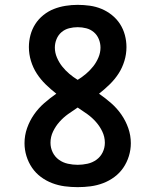

<svg xmlns="http://www.w3.org/2000/svg" viewBox="-20 -763 640 791"><path d="M300 8Q273 8 246.5 4.5Q220 1 195 -8.5Q170 -18 148.5 -34Q127 -50 112 -72Q97 -94 89 -120Q81 -146 81 -173Q81 -205 91.5 -235Q102 -265 120 -291Q138 -317 162 -338Q186 -359 212 -377Q189 -395 168 -415.5Q147 -436 131.5 -460Q116 -484 107.5 -512Q99 -540 99 -569Q99 -594 105.5 -618.5Q112 -643 125.5 -664Q139 -685 159 -701Q179 -717 202 -726Q225 -735 250 -739Q275 -743 300 -743Q325 -743 350 -739.5Q375 -736 398 -726.5Q421 -717 441 -701Q461 -685 474.5 -664Q488 -643 494.5 -618.5Q501 -594 501 -569Q501 -540 492.5 -512Q484 -484 468.5 -460Q453 -436 432 -415.5Q411 -395 388 -377Q414 -359 438 -338Q462 -317 480 -291Q498 -265 508.5 -235Q519 -205 519 -173Q519 -146 511 -120Q503 -94 488 -72Q473 -50 451.5 -34Q430 -18 405 -8.5Q380 1 353.5 4.5Q327 8 300 8ZM300 -434Q318 -445 334.5 -459Q351 -473 364 -489.5Q377 -506 385.5 -526Q394 -546 394 -567Q394 -585 387 -602Q380 -619 366.5 -630.5Q353 -642 335.5 -646.5Q318 -651 300 -651Q282 -651 264.5 -646.5Q247 -642 233.5 -630.5Q220 -619 213 -602Q206 -585 206 -567Q206 -546 214.5 -526Q223 -506 236 -489.5Q249 -473 265.5 -459Q282 -445 300 -434ZM300 -84Q320 -84 340.5 -88.5Q361 -93 377.5 -105Q394 -117 403 -135.5Q412 -154 412 -175Q412 -199 401.5 -221Q391 -243 375 -261Q359 -279 339.5 -293Q320 -307 300 -320Q280 -307 260.5 -293Q241 -279 225 -261Q209 -243 198.5 -221Q188 -199 188 -175Q188 -154 197 -135.5Q206 -117 222.5 -105Q239 -93 259.5 -88.5Q280 -84 300 -84Z"/></svg>

Font: Iosevka Curly Slab SmBdEx
Style: Regular
Weight: 600
Width: 7
Monospace: yes
Designer: Belleve Invis
Foundry: Belleve Invis
Version: Version 11.1.0; ttfautohint (v1.8.3)